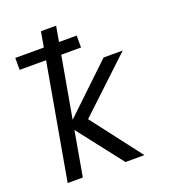

<svg xmlns="http://www.w3.org/2000/svg" viewBox="-143 -894 885 999"><g transform="rotate(-20 300.0 -395.0)"><path d="M184 -705 199 -790H283L268 -705H366V-639H256.5L196.5 -300.5L458.5 -550H564.5L273 -276L484.5 0H379.5L187 -247.5L143.5 0H59.5L172.5 -639H26V-705Z"/></g></svg>

Font: JuliaMono
Style: Italic
Weight: 400
Italic angle: -9°
Monospace: yes
Designer: cormullion
Foundry: corm
Version: Version 0.057; ttfautohint (v1.8.4)